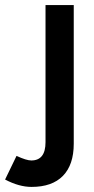

<svg xmlns="http://www.w3.org/2000/svg" viewBox="-79 -520 370 755"><path d="M45 215Q-4 215 -59 186L-14 93Q25 111 44 111Q100 111 100 39V-500H211V45Q211 128 168.5 171.5Q126 215 45 215Z"/></svg>

Font: Figtree SemiBold
Style: Regular
Weight: 600
Designer: Erik Kennedy
Foundry: Erik Kennedy
Version: Version 2.001; ttfautohint (v1.8.4.7-5d5b);gftools[0.9.27]